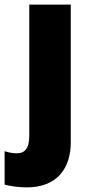

<svg xmlns="http://www.w3.org/2000/svg" viewBox="-66 -573 388 833"><path d="M50 240C185 240 241 153 241 45V-553H61V17C61 75 38 92 8 92C-11 92 -27 89 -46 83V228C-23 235 21 240 50 240Z"/></svg>

Font: Noto Sans Devanagari SemiCondensed Black
Style: Regular
Weight: 900
Width: 4
Designer: Jelle Bosma - Monotype Design Team
Foundry: Monotype Imaging Inc.
Version: Version 2.004